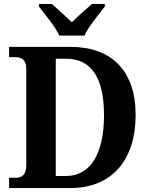

<svg xmlns="http://www.w3.org/2000/svg" viewBox="-20 -951 757 971"><path d="M280 -771H407C427 -816 481 -880 510 -918V-931H445C419 -907 371 -867 343 -838C315 -867 268 -907 242 -931H177V-918C206 -880 260 -816 280 -771ZM26 0H335C553 0 666 -150 666 -369C666 -596 542 -714 335 -714H26V-662H56C89 -662 113 -649 113 -602V-114C113 -69 91 -52 61 -52H26ZM313 -61H262V-654H314C440 -654 506 -561 506 -369C506 -177 440 -61 313 -61Z"/></svg>

Font: Noto Serif SemiCondensed
Style: Bold
Weight: 700
Width: 4
Designer: Monotype Design Team
Foundry: Monotype Imaging Inc.
Version: Version 2.015